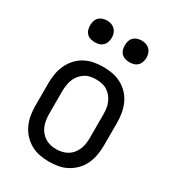

<svg xmlns="http://www.w3.org/2000/svg" viewBox="-183 -850 866 959"><g transform="rotate(30 250.0 -370.0)"><path d="M250 8Q277 8 304 3Q331 -2 355 -15.5Q379 -29 398 -49Q417 -69 428 -94Q439 -119 443.5 -146Q448 -173 448 -200V-330Q448 -357 443.5 -384Q439 -411 428 -436Q417 -461 398 -481.5Q379 -502 355 -515Q331 -528 304 -533Q277 -538 250 -538Q223 -538 196 -533Q169 -528 145 -515Q121 -502 102.5 -481.5Q84 -461 72.5 -436Q61 -411 56.5 -384Q52 -357 52 -330V-200Q52 -173 56.5 -146Q61 -119 72.5 -94Q84 -69 102.5 -49Q121 -29 145 -15.5Q169 -2 196 3Q223 8 250 8ZM250 -64Q233 -64 216 -68Q199 -72 185 -81Q171 -90 160 -103.5Q149 -117 143 -133Q137 -149 134.5 -166Q132 -183 132 -200V-330Q132 -347 134.5 -364Q137 -381 143 -397Q149 -413 160 -426.5Q171 -440 185 -449.5Q199 -459 216 -462.5Q233 -466 250 -466Q267 -466 284 -462.5Q301 -459 315.5 -449.5Q330 -440 340.5 -426.5Q351 -413 357.5 -397Q364 -381 366 -364Q368 -347 368 -330V-200Q368 -183 366 -166Q364 -149 357.5 -133Q351 -117 340.5 -103.5Q330 -90 315.5 -81Q301 -72 284 -68Q267 -64 250 -64ZM350 -623Q363 -623 375 -626.5Q387 -630 396 -639Q405 -648 409 -660.5Q413 -673 413 -685Q413 -698 409 -710Q405 -722 396 -731Q387 -740 375 -744Q363 -748 350 -748Q338 -748 325.5 -744Q313 -740 304 -731Q295 -722 291.5 -710Q288 -698 288 -685Q288 -673 291.5 -660.5Q295 -648 304 -639Q313 -630 325.5 -626.5Q338 -623 350 -623ZM150 -623Q163 -623 175 -626.5Q187 -630 196 -639Q205 -648 209 -660.5Q213 -673 213 -685Q213 -698 209 -710Q205 -722 196 -731Q187 -740 175 -744Q163 -748 150 -748Q138 -748 125.5 -744Q113 -740 104 -731Q95 -722 91.5 -710Q88 -698 88 -685Q88 -673 91.5 -660.5Q95 -648 104 -639Q113 -630 125.5 -626.5Q138 -623 150 -623Z"/></g></svg>

Font: Iosevka SS09
Style: Regular
Weight: 400
Monospace: yes
Designer: Belleve Invis
Foundry: Belleve Invis
Version: Version 5.2.1; ttfautohint (v1.8.3)